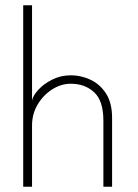

<svg xmlns="http://www.w3.org/2000/svg" viewBox="-20 -708 525 728"><path d="M249 -422.5Q286.5 -422.5 322.5 -406Q358.5 -389.5 381.8 -353.8Q405 -318 405 -261V0H372V-250.5Q372 -326 337 -358.2Q302 -390.5 248 -390.5Q212 -390.5 178.5 -369.5Q145 -348.5 123.2 -312.5Q101.5 -276.5 101.5 -232V0H68V-688H101.5V-326.5Q104.5 -344.5 124.8 -367Q145 -389.5 177.5 -406Q210 -422.5 249 -422.5Z"/></svg>

Font: League Spartan Thin
Style: Regular
Weight: 100
Foundry: The League of Moveable Type
Version: Version 2.002